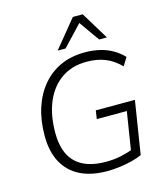

<svg xmlns="http://www.w3.org/2000/svg" viewBox="-134 -1038 991 1148"><g transform="rotate(-15 361.0 -464.0)"><path d="M387 8Q290 8 221 -26Q152 -60 115.5 -127.5Q79 -195 79 -292Q79 -387 104 -464Q129 -541 176 -597Q223 -653 289 -683Q355 -713 439 -713Q490 -713 533.5 -702.5Q577 -692 612.5 -671Q648 -650 674 -622L643 -572Q601 -615 551 -635.5Q501 -656 435 -656Q345 -656 280 -611.5Q215 -567 180 -485.5Q145 -404 145 -293Q145 -169 208 -108.5Q271 -48 393 -48Q446 -48 489 -57.5Q532 -67 571 -82L550 -44L592 -309H406L414 -361H656L604 -33Q578 -21 542.5 -12Q507 -3 467 2.5Q427 8 387 8ZM286 -765 426 -936H487L591 -765H543L454 -891L335 -765Z"/></g></svg>

Font: Nunito Sans 12pt Light
Style: Italic
Weight: 300
Italic angle: -9°
Designer: Vernon Adams
Foundry: Vernon Adams
Version: Version 3.101;gftools[0.9.27]